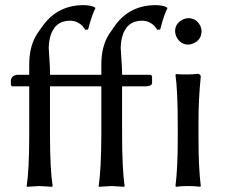

<svg xmlns="http://www.w3.org/2000/svg" viewBox="-20 -718 884 741"><path d="M425.8 -622.1Q482.4 -697.8 580.1 -698.2Q610.4 -697.8 625 -689L626 -686Q613.8 -664.1 598.1 -604L586.9 -603Q566.4 -637.2 528.8 -638.2Q467.3 -638.2 450.7 -573.2Q446.3 -554.7 445.8 -535.2Q445.8 -526.9 448.2 -494.6Q451.2 -453.1 451.2 -439V-429.2H559.1Q565.9 -427.7 566.9 -422.9V-397.9Q565.9 -385.7 543.9 -384.8H451.2V-200.2Q451.2 -66.9 460.9 0L459 2.9Q457 2.9 411.1 0L361.8 2.9L360.8 0Q370.6 -64 371.1 -200.2V-384.8H266.1H245.1H172.9V-200.2Q172.9 -66.9 183.1 0L181.2 2.9Q179.2 2.9 132.8 0L84 2.9L83 0Q92.8 -64 92.8 -200.2V-384.8H26.9Q22.5 -386.7 22 -391.1V-409.2Q26.4 -426.8 44.9 -429.2H92.8V-469.2Q92.8 -540 123 -586.9Q130.9 -599.1 147.9 -622.1Q204.6 -697.8 301.8 -698.2Q332 -697.8 347.2 -689L348.1 -686Q335.9 -664.1 319.8 -604L309.1 -603Q288.6 -637.2 251 -638.2Q189.5 -638.2 172.9 -573.2Q168.5 -554.7 168 -535.2Q168 -526.9 170.4 -494.6Q173.3 -453.1 172.9 -439V-429.2H263.2H280.8H371.1V-469.2Q371.1 -540 401.4 -586.9Q409.2 -599.1 425.8 -622.1ZM655.8 -597.2Q655.8 -627.4 684.6 -642.1Q695.8 -647.5 707 -647.9Q737.3 -647.9 752.4 -619.6Q757.8 -608.4 757.8 -597.2Q757.8 -566.9 729.5 -551.8Q718.3 -546.4 707 -545.9Q676.8 -545.9 661.6 -574.7Q656.2 -585.9 655.8 -597.2ZM666 -234.9Q666 -367.7 657.2 -429.2L659.2 -432.1Q702.1 -428.7 746.1 -433.1Q754.4 -428.7 754.9 -422.9Q746.1 -337.4 746.1 -251V-180.2Q746.1 -70.8 754.9 0L752.9 2.9Q734.9 0 706.1 0Q677.2 0 659.2 2.9L657.2 0Q666 -68.4 666 -180.2Z"/></svg>

Font: Linux Biolinum Capitals O
Style: Small Caps
Weight: 400
Designer: Philipp H. Poll
Foundry: Philipp H. Poll
Version: Version 1.0.4